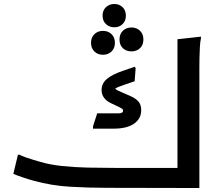

<svg xmlns="http://www.w3.org/2000/svg" viewBox="-20 -943 1113 964"><path d="M981 1 515 0Q423 0 331 -5.5Q239 -11 151 -35Q122 -43 94 -52.5Q66 -62 47 -70L70 -166H78Q89 -160 109 -153Q129 -146 149 -140Q169 -134 180 -131Q229 -116 291.5 -109.5Q354 -103 422 -101.5Q490 -100 555 -100H871V-746L989 -759V-751Q985 -733 983.5 -706Q982 -679 981.5 -651Q981 -623 981 -603ZM634 -461Q660 -450 674.5 -434Q689 -418 689 -390Q689 -347 653 -322Q617 -297 550 -297H447V-309L468 -374H576Q598 -374 598 -388Q598 -394 592.5 -397.5Q587 -401 577 -406L539 -424Q490 -447 490 -491Q490 -524 516.5 -546.5Q543 -569 596 -587L657 -608L661 -600L656 -535L600 -516Q586 -511 576 -507Q566 -503 558 -498Q563 -493 572.5 -488Q582 -483 595 -478ZM554 -806Q529 -806 512 -822Q495 -838 495 -864Q495 -891 512 -907Q529 -923 554 -923Q579 -923 595.5 -907Q612 -891 612 -864Q612 -838 595.5 -822Q579 -806 554 -806ZM640 -685Q614 -685 597 -701Q580 -717 580 -745Q580 -772 597 -788.5Q614 -805 640 -805Q666 -805 683 -788.5Q700 -772 700 -745Q700 -717 683 -701Q666 -685 640 -685ZM497 -668Q471 -668 454 -684.5Q437 -701 437 -728Q437 -755 454 -771.5Q471 -788 497 -788Q523 -788 540 -771.5Q557 -755 557 -728Q557 -701 540 -684.5Q523 -668 497 -668Z"/></svg>

Font: Kufam Medium
Style: Regular
Weight: 500
Designer: Wael Morcos, Artur Schmal
Foundry: Original Type
Version: Version 1.300; ttfautohint (v1.8.3)